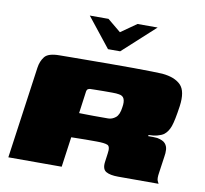

<svg xmlns="http://www.w3.org/2000/svg" viewBox="-74 -727 864 808"><g transform="rotate(10 358.0 -323.5)"><path d="M246 -647H326L383 -600L450 -647H536L398 -521H346ZM333 -130Q333 -130 319.5 -130Q306 -130 288.5 -129.5Q271 -129 258 -129L240 0H12L67 -392Q71 -421 86.5 -440.5Q102 -460 150 -460Q165 -460 199.5 -460.5Q234 -461 279 -461Q324 -461 373 -461.5Q422 -462 466.5 -461.5Q511 -461 544 -460.5Q577 -460 589 -459Q643 -454 668.5 -428Q694 -402 685 -337Q676 -274 667 -249Q658 -224 641 -211Q631 -204 614 -199.5Q597 -195 577 -195L576 -190Q585 -190 596 -190Q607 -190 615 -189Q640 -184 649.5 -173Q659 -162 660 -147Q661 -132 658 -116L648 -46Q644 -21 648.5 -11Q653 -1 654 0H481Q447 0 429.5 -10Q412 -20 416 -51L421 -88Q426 -119 413 -124.5Q400 -130 366 -130ZM273 -235Q280 -235 297 -234.5Q314 -234 334.5 -234Q355 -234 372.5 -234Q390 -234 397 -234Q414 -234 429 -246Q444 -258 448 -291Q452 -314 446.5 -327Q441 -340 424 -342Q414 -344 396 -344Q378 -344 358.5 -344Q339 -344 323 -343.5Q307 -343 300 -343Q299 -343 293.5 -341Q288 -339 286 -330Z"/></g></svg>

Font: Genos Thin Black
Style: Italic
Weight: 900
Italic angle: -8°
Version: Version 1.010